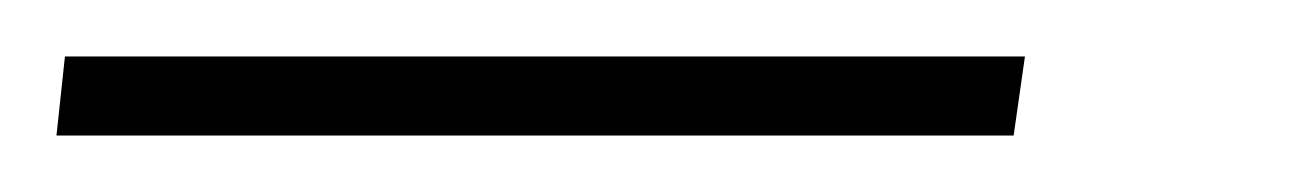

<svg xmlns="http://www.w3.org/2000/svg" viewBox="-25 6 465 68"><path d="M338 26 334 54H-5L-2 26Z"/></svg>

Font: Pathway Extreme SemiCondensed Light
Style: Italic
Weight: 300
Width: 4
Italic angle: -8°
Version: Version 1.001;gftools[0.9.26]